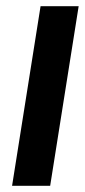

<svg xmlns="http://www.w3.org/2000/svg" viewBox="-20 -600 274 620"><path d="M19 0H142L234 -580H111Z"/></svg>

Font: Charger Sport
Style: UltNrwObl
Weight: 1000
Designer: Jasper
Foundry: Cannot Into Space Fonts
Version: Version 1.1